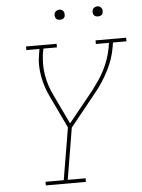

<svg xmlns="http://www.w3.org/2000/svg" viewBox="-60 -959 747 1007"><g transform="rotate(-5 313.5 -456.0)"><path d="M140 0V-19H236L282 -293L202 -461Q189 -487 180 -514.5Q171 -542 165.5 -571Q160 -600 159.5 -630Q159 -660 165 -691L169 -716H100V-735H261V-716H190L185 -691Q181 -661 181 -632Q181 -603 186 -575Q191 -547 199.5 -520.5Q208 -494 220 -470L295 -313L423 -471Q442 -496 460 -522Q478 -548 492 -576Q506 -604 516 -633Q526 -662 531 -691L535 -716H466V-735H627V-716H556L552 -691Q547 -660 536.5 -629.5Q526 -599 511 -570Q496 -541 478 -513Q460 -485 439 -460L302 -290L257 -19H351V0ZM490 -859Q484 -859 478 -861Q472 -863 468.5 -868Q465 -873 464 -879Q463 -885 464 -891Q465 -896 467.5 -900Q470 -904 473.5 -906.5Q477 -909 481.5 -910.5Q486 -912 490 -912Q497 -912 502.5 -909.5Q508 -907 511.5 -902Q515 -897 516 -891Q517 -885 516 -879Q516 -874 513.5 -870Q511 -866 507 -863.5Q503 -861 499 -860Q495 -859 490 -859ZM290 -859Q284 -859 278 -861Q272 -863 268.5 -868Q265 -873 264 -879Q263 -885 264 -891Q265 -896 267.5 -900Q270 -904 273.5 -906.5Q277 -909 281.5 -910.5Q286 -912 290 -912Q297 -912 302.5 -909.5Q308 -907 311.5 -902Q315 -897 316 -891Q317 -885 316 -879Q316 -874 313.5 -870Q311 -866 307 -863.5Q303 -861 299 -860Q295 -859 290 -859Z"/></g></svg>

Font: Iosevka Curly Slab ThExObl
Style: Regular
Weight: 100
Width: 7
Italic angle: -9°
Monospace: yes
Designer: Belleve Invis
Foundry: Belleve Invis
Version: Version 11.1.0; ttfautohint (v1.8.3)